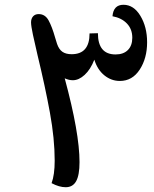

<svg xmlns="http://www.w3.org/2000/svg" viewBox="-20 -759 643 804"><path d="M596 -582Q596 -515 565 -467.5Q534 -420 482 -420Q446 -420 417 -443.5Q388 -467 375 -509Q359 -468 334.5 -445.5Q310 -423 285 -423Q269 -423 251 -431Q313 -202 313 -80Q313 -26 299 -0.5Q285 25 255 25Q228 25 196 8Q209 -27 209 -86Q209 -178 189 -287.5Q169 -397 137 -529Q126 -575 118 -613Q110 -651 110 -665Q110 -681 118.5 -690.5Q127 -700 142 -700Q169 -700 183.5 -673.5Q198 -647 211 -601Q218 -577 219 -575Q227 -552 241.5 -542Q256 -532 280 -532Q355 -532 355 -619L390 -620Q390 -531 464 -531Q497 -531 515.5 -549.5Q534 -568 534 -601Q534 -637 511.5 -660.5Q489 -684 451 -691Q455 -739 497 -739Q540 -739 568 -692.5Q596 -646 596 -582Z"/></svg>

Font: Lemonada Light
Style: Regular
Weight: 300
Designer: Mohamed Gaber (Arabic) Eduardo Tunni (Latin)
Foundry: Kief Type Foundry
Version: Version 3.006